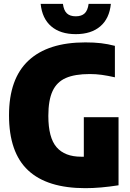

<svg xmlns="http://www.w3.org/2000/svg" viewBox="-20 -971 680 1001"><path d="M598 -360V-5Q503 10 425 10Q226 10 126.5 -83Q27 -176 27 -370Q27 -560.5 128.5 -655.2Q230 -750 425 -750Q470.5 -750 506.5 -745.8Q542.5 -741.5 579 -732V-568Q541 -576.5 510.5 -580.8Q480 -585 448 -585Q370 -585 323 -564.2Q276 -543.5 254 -496Q232 -448.5 232 -367Q232 -253 275 -203.5Q318 -154 403 -154H417V-360ZM192 -951H308Q312.5 -916.5 328.8 -901.2Q345 -886 375 -886Q405 -886 421.2 -901.2Q437.5 -916.5 442 -951H558Q550.5 -874.5 503 -833.8Q455.5 -793 375 -793Q294.5 -793 247 -833.8Q199.5 -874.5 192 -951Z"/></svg>

Font: Encode Sans Condensed Black
Style: Regular
Weight: 900
Width: 3
Designer: Multiple Designers
Foundry: Impallari Type
Version: Version 2.000